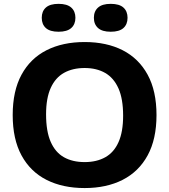

<svg xmlns="http://www.w3.org/2000/svg" viewBox="-20 -968 880 998"><path d="M420 9.5Q306 9.5 222 -33Q138 -75.5 92 -160Q46 -244.5 46 -370Q46 -495.5 92 -580Q138 -664.5 222 -707Q306 -749.5 420 -749.5Q534 -749.5 617.8 -706.8Q701.5 -664 747.5 -579.5Q793.5 -495 793.5 -370Q793.5 -245 747.5 -160.5Q701.5 -76 617.5 -33.2Q533.5 9.5 420 9.5ZM420 -125.5Q482.5 -125.5 527.5 -150.8Q572.5 -176 596.2 -229.5Q620 -283 620 -366.5Q620 -454 595.8 -508.5Q571.5 -563 526.8 -588.8Q482 -614.5 420 -614.5Q358 -614.5 313 -589.5Q268 -564.5 243.8 -511.2Q219.5 -458 219.5 -373.5Q219.5 -285.5 243.5 -230.8Q267.5 -176 312.2 -150.8Q357 -125.5 420 -125.5ZM555.5 -803Q511.5 -803 489.8 -822.2Q468 -841.5 468 -875.5Q468 -909.5 489.8 -928.8Q511.5 -948 555.5 -948Q600 -948 621.5 -928.8Q643 -909.5 643 -875.5Q643 -841.5 621.5 -822.2Q600 -803 555.5 -803ZM284.5 -803Q240 -803 218.5 -822.2Q197 -841.5 197 -875.5Q197 -909.5 218.5 -928.8Q240 -948 284.5 -948Q328.5 -948 350.2 -928.8Q372 -909.5 372 -875.5Q372 -841.5 350.2 -822.2Q328.5 -803 284.5 -803Z"/></svg>

Font: Encode Sans SC SemiExpanded
Style: Bold
Weight: 700
Width: 6
Designer: Multiple Designers
Foundry: Impallari Type
Version: Version 3.002